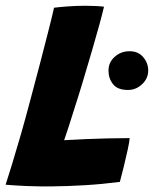

<svg xmlns="http://www.w3.org/2000/svg" viewBox="-33 -670 548 684"><path d="M-13 -12Q-4 -39.5 10.5 -86.8Q25 -134 42 -193.2Q59 -252.5 75.5 -315.5Q92.5 -378.5 108.8 -441Q125 -503.5 138.5 -556.2Q152 -609 159.5 -642.5Q174.5 -644.5 206.2 -647Q238 -649.5 271 -649.5Q287.5 -649.5 308.8 -648.5Q330 -647.5 337.5 -646Q331.5 -620 320.5 -580Q309.5 -540 295 -490.5Q280.5 -441 264 -385.8Q247.5 -330.5 229.5 -275Q220.5 -245.5 211.8 -219Q203 -192.5 195.5 -170.5Q235.5 -173 274 -174.5Q312.5 -176 351.2 -177Q390 -178 429 -178Q428 -165 422 -137Q416 -109 408.2 -77.2Q400.5 -45.5 394 -22Q332 -14 269.8 -10.2Q207.5 -6.5 152.5 -6Q107 -5.5 63.5 -7.2Q20 -9 -13 -12ZM423 -349.5Q386 -349.5 369.8 -370Q353.5 -390.5 353.5 -418.5Q353.5 -448 375.8 -467.8Q398 -487.5 428.5 -487.5Q459.5 -487.5 477.2 -466.5Q495 -445.5 495 -419Q495 -390.5 473.2 -370Q451.5 -349.5 423 -349.5Z"/></svg>

Font: Grandstander Thin
Style: Bold Italic
Weight: 700
Italic angle: -15°
Version: Version 1.200